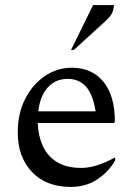

<svg xmlns="http://www.w3.org/2000/svg" viewBox="-20 -727 524 757"><path d="M259 10Q162 10 106 -49Q50 -108 50 -205Q50 -280 79.5 -337.5Q109 -395 157.5 -427.5Q206 -460 263 -460Q342 -460 387.5 -405Q433 -350 433 -247L428 -242H129Q130 -196 147 -155.5Q164 -115 201.5 -90Q239 -65 302 -65Q357 -65 431 -105H434V-95Q411 -52 365.5 -21Q320 10 259 10ZM247 -416Q199 -416 168.5 -382.5Q138 -349 131 -288H357Q346 -356 318.5 -386Q291 -416 247 -416ZM260 -530 347 -707H429Q429 -692 422.5 -677Q416 -662 396 -644L271 -530Z"/></svg>

Font: Spectral
Style: Regular
Weight: 400
Designer: Jean-Baptiste Levee
Foundry: Production Type
Version: Version 2.001